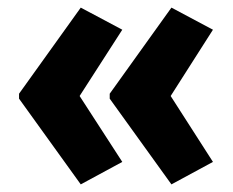

<svg xmlns="http://www.w3.org/2000/svg" viewBox="-20 -529 611 504"><path d="M30 -283 192 -509 301 -451 189 -277 301 -104 192 -45 30 -270ZM268 -283 430 -509 539 -451 428 -277 539 -104 430 -45 268 -270Z"/></svg>

Font: Noto Sans Sinhala Condensed ExtraBold
Style: Regular
Weight: 800
Width: 3
Designer: Jelle Bosma - Monotype Design Team
Foundry: Monotype Imaging Inc.
Version: Version 2.006; ttfautohint (v1.8.4.7-5d5b)